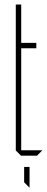

<svg xmlns="http://www.w3.org/2000/svg" viewBox="-20 -690 207 851"><path d="M73 0 50 -23V-670H74V-500H141V-476H74V-24H167V-23L144 0ZM110 141 87 118V50H111V141Z"/></svg>

Font: Foldit Thin Thin
Style: Regular
Weight: 250
Version: Version 1.003